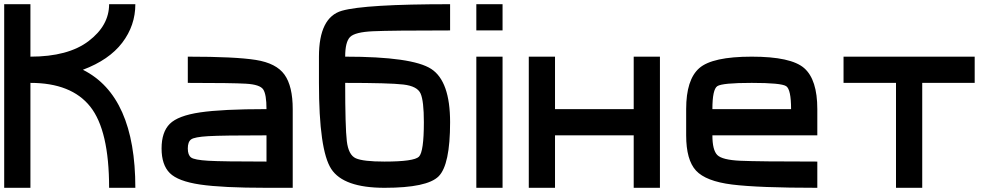

<svg xmlns="http://www.w3.org/2000/svg" viewBox="-20 -895 4790 915"><path d="M625 0H500Q500 -273.4 410.2 -386.7Q320.3 -500 125 -500V0H0V-875H125V-625Q304.7 -625 402.3 -699.2Q500 -773.4 500 -875H625Q625 -773.4 562.5 -691.4Q500 -609.4 375 -562.5Q625 -437.5 625 0Z M1250 -125V-250Q1039.1 -250 972.7 -246.1Q906.2 -242.2 890.6 -230.5Q875 -218.8 875 -187.5Q875 -156.2 890.6 -144.5Q906.2 -132.8 972.7 -128.9Q1039.1 -125 1250 -125ZM1375 -375V0H1250Q1039.1 0 933.6 -15.6Q828.1 -31.2 789.1 -70.3Q750 -109.4 750 -187.5Q750 -265.6 789.1 -304.7Q828.1 -343.8 933.6 -359.4Q1039.1 -375 1250 -375Q1250 -445.3 1234.4 -468.8Q1218.8 -492.2 1152.3 -496.1Q1085.9 -500 875 -500V-625Q1101.6 -625 1199.2 -609.4Q1296.9 -593.8 1335.9 -539.1Q1375 -484.4 1375 -375Z M2125 -875V-750Q1843.8 -750 1757.8 -746.1Q1671.9 -742.2 1648.4 -718.8Q1625 -695.3 1625 -625Q1945.3 -625 2035.2 -566.4Q2125 -507.8 2125 -312.5Q2125 -109.4 2070.3 -54.7Q2015.6 0 1812.5 0Q1617.2 0 1558.6 -89.8Q1500 -179.7 1500 -500V-625Q1500 -812.5 1609.4 -843.8Q1718.8 -875 2125 -875ZM2000 -312.5Q2000 -414.1 1984.4 -449.2Q1968.8 -484.4 1902.3 -492.2Q1835.9 -500 1625 -500Q1625 -289.1 1632.8 -222.7Q1640.6 -156.2 1675.8 -140.6Q1710.9 -125 1812.5 -125Q1953.1 -125 1976.6 -148.4Q2000 -171.9 2000 -312.5Z M2375 -875V-750H2250V-875ZM2375 0H2250V-625H2375Z M2625 -375H3000V-625H3125V0H3000V-250H2625V0H2500V-625H2625Z M3750 -375Q3750 -468.8 3726.6 -484.4Q3703.1 -500 3562.5 -500Q3421.9 -500 3398.4 -484.4Q3375 -468.8 3375 -375ZM3250 -250V-375Q3250 -515.6 3312.5 -570.3Q3375 -625 3562.5 -625Q3750 -625 3812.5 -570.3Q3875 -515.6 3875 -375V-250H3375Q3375 -179.7 3398.4 -156.2Q3421.9 -132.8 3507.8 -128.9Q3593.8 -125 3875 -125V0Q3593.8 0 3468.8 -15.6Q3343.8 -31.2 3296.9 -82Q3250 -132.8 3250 -250Z M4625 -625V-500H4375V0H4250V-500H4000V-625Z"/></svg>

Font: CraftyPE
Style: Regular
Weight: 400
Designer: Erek Butcher
Foundry: Haunted Coop
Version: Version 0.018;April 4, 2024;FontCreator 15.0.0.2962 64-bit